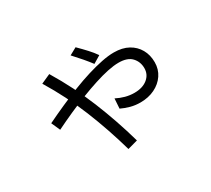

<svg xmlns="http://www.w3.org/2000/svg" viewBox="-132 -867 1263 1148"><g transform="rotate(-30 500.0 -293.5)"><path d="M661.4 -155.3Q625.8 -155.3 594 -163.9Q562.2 -172.5 533.6 -186.2L538.1 -254.3Q567.1 -239.5 597.3 -231.3Q627.4 -223.2 659.1 -223.2Q715.5 -223.2 749.5 -250.8Q783.4 -278.4 783.4 -321.8Q783.4 -366.1 754.8 -396.7Q726.2 -427.2 665.5 -427.2Q632.8 -427.2 589.5 -418.2Q546.2 -409.1 495.3 -392.6Q444.3 -376.2 388.5 -354.4Q332.7 -332.7 275.8 -307.2Q218.9 -281.7 163.2 -254.3L136.2 -314.8Q195.2 -343.4 255 -370Q314.9 -396.6 372.9 -419.4Q430.9 -442.2 485.1 -458.8Q539.2 -475.3 586.4 -484.9Q633.6 -494.4 671.3 -494.4Q729.6 -494.4 770.3 -471.9Q811.1 -449.4 832.9 -410.6Q854.8 -371.8 854.8 -321.8Q854.8 -273.2 829.3 -235.4Q803.7 -197.6 760 -176.5Q716.3 -155.3 661.4 -155.3ZM459.2 49.5Q414.1 -109.4 354.2 -257.1Q294.4 -404.7 208.2 -546.3L273 -575.4Q360.6 -430.6 422.2 -279.4Q483.8 -128.2 528.6 30.3ZM537.4 -492.9Q517.8 -518.9 494.6 -546.2Q471.4 -573.6 439.4 -608.2L489.4 -635.6Q520.2 -605.1 545.2 -578Q570.2 -551 588.8 -523.9Z"/></g></svg>

Font: Murecho Thin
Style: Regular
Weight: 100
Designer: Neil Summerour
Foundry: Positype
Version: Version 1.010